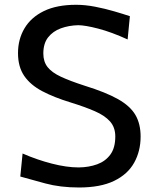

<svg xmlns="http://www.w3.org/2000/svg" viewBox="-20 -791 663 822"><path d="M317.9 11.7Q238.3 11.7 174.3 -5.6Q110.4 -22.9 66.9 -35.2L76.7 -133.8Q138.2 -106.9 201.7 -90.6Q265.1 -74.2 316.9 -74.2Q360.4 -74.7 396 -87.6Q431.6 -100.6 452.6 -129.4Q473.6 -158.2 473.6 -206.5Q473.6 -245.6 451.2 -271Q428.7 -296.4 386 -314.9Q343.3 -333.5 283.2 -352.1Q211.4 -374 160.9 -400.6Q110.4 -427.2 83.7 -466.1Q57.1 -504.9 57.1 -563.5Q57.1 -623 85 -669.9Q112.8 -716.8 168 -743.7Q223.1 -770.5 305.7 -770.5Q344.7 -770.5 387.5 -762.2Q430.2 -753.9 469.2 -742.4Q508.3 -731 536.1 -721.7L526.4 -622.1Q457 -653.8 400.4 -668.5Q343.8 -683.1 314.5 -683.1Q274.4 -682.1 240.5 -669.7Q206.5 -657.2 186 -631.1Q165.5 -605 165.5 -562Q165.5 -526.9 183.8 -503.7Q202.1 -480.5 241 -462.4Q279.8 -444.3 341.8 -424.3Q433.1 -396 485.4 -366.5Q537.6 -336.9 559.8 -298.8Q582 -260.7 582 -206.5Q582 -144 554.4 -94.5Q526.9 -44.9 468.5 -16.6Q410.2 11.7 317.9 11.7Z"/></svg>

Font: Pinar-DS1-FD Medium
Style: Regular
Weight: 500
Designer: Amin Abedi
Version: Version 3.000